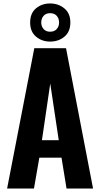

<svg xmlns="http://www.w3.org/2000/svg" viewBox="-20 -1088 578 1108"><path d="M21 0 178 -810H361L517 0H364L335 -178H207L176 0ZM222 -279H319L270 -606ZM269 -848Q222 -848 188 -876.5Q154 -905 154 -958Q154 -1012 188 -1040Q222 -1068 269 -1068Q317 -1068 351.5 -1039.5Q386 -1011 386 -958Q386 -905 352 -876.5Q318 -848 269 -848ZM269 -905Q294 -905 307.5 -920.5Q321 -936 321 -958Q321 -981 307.5 -996.5Q294 -1012 269 -1012Q245 -1012 231.5 -996.5Q218 -981 218 -958Q218 -936 231.5 -920.5Q245 -905 269 -905Z"/></svg>

Font: Oswald SemiBold
Style: Regular
Weight: 600
Designer: Vernon Adams
Foundry: Vernon Adams
Version: Version 4.100; ttfautohint (v1.8.1.43-b0c9)